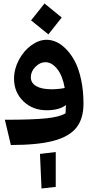

<svg xmlns="http://www.w3.org/2000/svg" viewBox="-20 -827 542 1095"><path d="M332 -727.1 255.9 -630.9 157.2 -710.9 233.9 -807.1ZM246.1 -600.1Q273.4 -600.1 301.8 -587.4Q330.1 -574.7 357.9 -546.1Q385.7 -517.6 407.5 -476.3Q429.2 -435.1 442.6 -372.8Q456.1 -310.5 456.1 -235.8Q456.1 -149.9 415.5 -98.9Q375 -47.9 284.9 -23.9Q194.8 0 42 0L7.8 -144Q167 -144 244.9 -152.3Q322.8 -160.6 354 -181.2Q356 -213.4 356 -228Q318.4 -198.2 246.1 -198.2Q166.5 -198.2 113.3 -249.5Q60.1 -300.8 60.1 -377.9Q60.1 -433.1 87.6 -485.1Q115.2 -537.1 158.4 -568.6Q201.7 -600.1 246.1 -600.1ZM155.8 -386.2Q155.8 -354 186.5 -335.9Q217.3 -317.9 273.9 -317.9Q313 -317.9 349.1 -325.2Q336.9 -395.5 306.2 -433.8Q275.4 -472.2 238.8 -472.2Q208 -472.2 181.9 -445.8Q155.8 -419.4 155.8 -386.2ZM216.8 248 208 50.8 297.9 40V238.8Z"/></svg>

Font: FiraGO SemiBold
Style: Italic
Weight: 600
Italic angle: -8°
Designer: bBox Type GmbH
Foundry: bBox Type GmbH
Version: Version 1.001;PS 001.001;hotconv 1.0.88;makeotf.lib2.5.64775